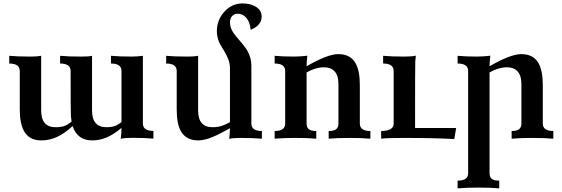

<svg xmlns="http://www.w3.org/2000/svg" viewBox="-20 -791 3208 1095"><path d="M505.4 9.8Q421.4 9.8 394 -71.8Q349.6 -30.8 306.2 -10.5Q262.7 9.8 215.3 9.8Q145.5 9.8 116.2 -44.9Q92.8 -87.4 92.8 -167V-386.2Q92.8 -428.7 32.7 -428.7V-472.7Q79.1 -468.3 153.8 -468.3Q192.9 -468.3 214.8 -472.7V-160.6Q214.8 -65.4 297.4 -65.4Q329.6 -65.4 350.1 -73.7Q368.2 -80.6 388.2 -97.7Q385.7 -111.8 384.3 -130.4Q382.8 -148.9 382.8 -386.2Q382.8 -428.7 322.8 -428.7V-472.7Q369.1 -468.3 443.8 -468.3Q488.8 -468.3 504.9 -472.7V-160.6Q504.9 -65.4 587.4 -65.4Q616.7 -65.4 635 -72.3Q653.3 -79.1 672.9 -94.7V-386.2Q672.9 -428.7 612.8 -428.7V-472.7Q659.2 -468.3 733.4 -468.3Q750 -468.3 765.1 -469.7Q789.6 -471.7 794.9 -472.7V-86.9Q794.9 -44.4 855 -44.4V-0.5Q806.6 -4.9 733.9 -4.9Q689.9 -4.9 668.5 0.5Q672.9 -34.7 672.9 -61.5Q628.9 -24.4 588.6 -7.3Q548.3 9.8 505.4 9.8Z M1110.8 9.8Q1040.5 9.8 1010.7 -44.4Q987.8 -85.9 987.8 -167V-386.2Q987.8 -428.7 927.7 -428.7V-472.7Q974.1 -468.3 1051.3 -468.3Q1087.9 -468.3 1109.9 -472.7V-160.6Q1109.9 -65.4 1192.4 -65.4Q1220.7 -65.4 1245.1 -73.2Q1264.2 -79.1 1291.5 -94.2V-399.9Q1291.5 -425.3 1284.2 -446.8Q1272 -480.5 1244.4 -523.4Q1216.8 -566.4 1216.8 -613.8Q1216.8 -676.8 1259.5 -724.1Q1302.2 -771.5 1363.8 -771.5Q1404.8 -771.5 1436 -754.4Q1472.2 -734.4 1472.2 -696.3Q1472.2 -646.5 1409.7 -621.1Q1405.3 -665.5 1385 -689.2Q1364.7 -712.9 1335 -712.9Q1315.9 -712.9 1303.7 -699.2Q1291.5 -685.5 1291.5 -663.1Q1291.5 -623.5 1328.6 -581.1Q1374.5 -529.3 1389.6 -503.4Q1413.6 -462.9 1413.6 -417.5V-86.4Q1413.6 -43.9 1473.6 -43.9V0Q1425.3 -4.4 1348.6 -4.4Q1308.6 -4.4 1287.1 1Q1291.5 -34.2 1291.5 -59.6Q1233.9 -26.9 1194.8 -10.7Q1146.5 9.8 1110.8 9.8Z M2092.3 0Q2046.4 -4.4 1971.7 -4.4Q1902.8 -4.4 1854.5 0V-43.9Q1884.8 -43.9 1897.5 -54.4Q1910.2 -64.9 1910.2 -86.4V-312Q1910.2 -362.8 1885.3 -387.2Q1864.7 -407.2 1827.6 -407.2Q1780.3 -407.2 1728.5 -377.9V-86.4Q1728.5 -64.9 1741 -54.4Q1753.4 -43.9 1783.7 -43.9V0Q1737.8 -4.4 1664.6 -4.4Q1594.7 -4.4 1546.4 0V-43.9Q1606.4 -43.9 1606.4 -86.4V-386.2Q1606.4 -428.7 1546.4 -428.7V-472.7Q1594.7 -468.3 1656.2 -468.3Q1673.3 -468.3 1692.9 -469.7Q1724.1 -471.7 1732.9 -473.6Q1728.5 -438.5 1728.5 -413.1Q1848.6 -482.4 1909.2 -482.4Q1978.5 -482.4 2007.8 -430.7Q2032.2 -387.2 2032.2 -305.7V-86.4Q2032.2 -43.9 2092.3 -43.9Z M2570.8 2Q2458 -4.4 2280.3 -4.4Q2185.5 -4.4 2153.8 0V-43.9Q2225.1 -43.9 2225.1 -86.9V-386.2Q2225.1 -428.7 2165 -428.7V-472.7Q2213.4 -468.3 2286.1 -468.3Q2330.1 -468.3 2351.6 -473.6Q2349.6 -458 2348.4 -441.4Q2347.2 -424.8 2347.2 -61H2581.5Z M2827.1 283.2Q2781.2 278.8 2708 278.8Q2638.2 278.8 2589.8 283.2V239.3Q2649.9 239.3 2649.9 196.8V-386.2Q2649.9 -428.7 2589.8 -428.7V-472.7Q2638.2 -468.3 2699.7 -468.3Q2716.8 -468.3 2736.3 -469.7Q2767.6 -471.7 2776.4 -473.6Q2772 -438.5 2772 -413.1Q2892.1 -482.4 2952.6 -482.4Q3022 -482.4 3051.3 -430.7Q3075.7 -387.2 3075.7 -305.7V-86.4Q3075.7 -43.9 3135.7 -43.9V0Q3089.8 -4.4 3015.1 -4.4Q2946.3 -4.4 2897.9 0V-43.9Q2928.2 -43.9 2940.9 -54.4Q2953.6 -64.9 2953.6 -86.4V-312Q2953.6 -362.8 2928.7 -387.2Q2908.2 -407.2 2871.1 -407.2Q2823.7 -407.2 2772 -377.9V196.8Q2772 218.3 2784.4 228.8Q2796.9 239.3 2827.1 239.3Z"/></svg>

Font: Kelvinch
Style: Bold
Weight: 700
Designer: Paul James Miller
Foundry: High-Logic / Made with FontCreator
Version: Version 3.501;March 28, 2021;FontCreator 13.0.0.2683 64-bit